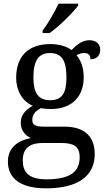

<svg xmlns="http://www.w3.org/2000/svg" viewBox="-20 -786 578 1046"><path d="M212 -619V-606H250C303 -642 381 -721 406 -756V-766H299C278 -721 241 -657 212 -619ZM231 240C412 240 496 168 496 53C496 -33 450 -96 331 -96H218C166 -96 156 -110 156 -134C156 -164 177 -184 203 -197C216 -194 240 -192 256 -192C377 -192 436 -265 436 -364C436 -421 420 -457 397 -485C410 -493 423 -497 440 -497C467 -497 473 -478 473 -463C510 -463 526 -487 526 -515C526 -543 507 -567 467 -567C423 -567 389 -534 370 -513C351 -530 304 -546 256 -546C130 -546 68 -476 68 -361C68 -294 101 -234 158 -210C113 -183 93 -156 93 -116C93 -73 121 -46 148 -34C82 -22 23 16 23 94C23 186 92 240 231 240ZM253 -240C189 -240 162 -279 162 -364C162 -453 188 -497 252 -497C317 -497 342 -455 342 -365C342 -278 318 -240 253 -240ZM233 191C131 191 104 147 104 88C104 9 158 -7 214 -7H312C378 -7 414 9 414 70C414 140 376 191 233 191Z"/></svg>

Font: Noto Serif
Style: Regular
Weight: 400
Designer: Monotype Design Team
Foundry: Monotype Imaging Inc.
Version: Version 2.015